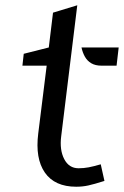

<svg xmlns="http://www.w3.org/2000/svg" viewBox="-20 -697 470 728"><path d="M269 11Q187.5 11 150.2 -42.5Q113 -96 125 -191L157 -448H65L70 -493L165 -517L181 -649L273 -677L212 -180Q205.5 -128.5 223.5 -93.8Q241.5 -59 278 -59Q297.5 -59 316 -62.5Q334.5 -66 362 -74L376 -11Q336.5 1.5 314.8 6.2Q293 11 269 11ZM365 -448Q341.5 -448 326 -457.2Q310.5 -466.5 301.8 -482.2Q293 -498 289 -517H430L422 -448Z"/></svg>

Font: Expletus Sans
Style: Italic
Weight: 400
Italic angle: -7°
Designer: Jasper de Waard
Foundry: Designtown
Version: Version 7.500